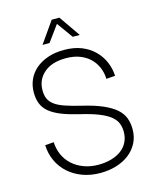

<svg xmlns="http://www.w3.org/2000/svg" viewBox="-134 -1003 899 1110"><g transform="rotate(-15 315.5 -448.5)"><path d="M328 16Q270 16 221.5 -2Q173 -20 137.5 -52Q102 -84 82 -127.5Q62 -171 60 -222L112 -226Q114 -185 129.5 -150Q145 -115 173.5 -89Q202 -63 241.5 -48Q281 -33 330 -33Q371 -33 406 -43Q441 -53 466 -71.5Q491 -90 505 -117.5Q519 -145 519 -180Q519 -207 510 -230Q501 -253 477 -273Q453 -293 409.5 -310.5Q366 -328 297 -344Q238 -358 196 -374.5Q154 -391 127 -412.5Q100 -434 87.5 -463.5Q75 -493 75 -533Q75 -574 90.5 -609Q106 -644 136 -670Q166 -696 209 -711Q252 -726 307 -726Q366 -726 411 -708Q456 -690 487 -659Q518 -628 535 -588.5Q552 -549 554 -505L501 -501Q500 -537 486.5 -569Q473 -601 448.5 -625Q424 -649 388 -663Q352 -677 305 -677Q221 -677 174 -636.5Q127 -596 127 -533Q127 -503 136 -482Q145 -461 167 -444.5Q189 -428 226.5 -415Q264 -402 322 -388Q395 -371 443.5 -350Q492 -329 520.5 -304Q549 -279 560.5 -248.5Q572 -218 572 -181Q572 -135 553 -98.5Q534 -62 501 -36.5Q468 -11 423.5 2.5Q379 16 328 16ZM195 -786 284 -913H330L418 -786H376L307 -882L237 -786Z"/></g></svg>

Font: Geist ExtLt
Style: Regular
Weight: 400
Designer: Basement.studio, Andrés Briganti, Mateo Zaragoza
Foundry: Basement.studio, Vercel, Andrés Briganti, Guido Ferreyra, Mateo Zaragoza
Version: Version 1.401